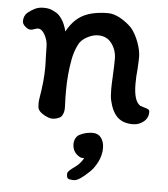

<svg xmlns="http://www.w3.org/2000/svg" viewBox="-50 -477 665 761"><g transform="rotate(5 282.5 -96.5)"><path d="M546 -57Q547 -33 528.5 -17.5Q510 -2 485 -2Q446 -2 424 -23Q402 -44 392 -87Q388 -104 388 -134Q388 -151 390 -189Q392 -229 392 -253Q392 -288 372.5 -314.5Q353 -341 318 -341Q297 -341 274 -328.5Q251 -316 242 -298Q227 -269 221 -235Q210 -175 210 -110Q210 -79 211 -62Q211 -58 211.5 -46.5Q212 -35 209.5 -25.5Q207 -16 201 -8Q196 -3 185.5 0.5Q175 4 166 4Q152 4 131 -8Q110 -20 107 -35L106 -52Q106 -61 108 -73Q120 -143 120 -195Q120 -218 119 -231L118 -278Q118 -302 106 -324.5Q94 -347 78 -347Q73 -347 64 -343.5Q55 -340 49 -340Q39 -340 27.5 -350Q16 -360 16 -371Q16 -392 30 -405Q45 -417 59.5 -424Q74 -431 93 -431Q109 -431 119 -428Q129 -425 146 -415Q155 -410 167 -393Q179 -376 187 -345Q213 -393 251.5 -412.5Q290 -432 350 -432Q373 -432 399.5 -417Q426 -402 445 -382Q463 -360 475 -327.5Q487 -295 487 -269Q487 -254 485 -220Q482 -193 482 -163Q482 -93 509 -77Q514 -75 525 -72Q536 -69 541 -66Q546 -63 546 -57ZM286 145Q258 129 258 96Q258 83 264.5 72Q271 61 282 57Q291 52 304.5 49Q318 46 330 46Q352 46 364 62Q376 78 376 103Q376 132 361.5 160Q347 188 328 204Q291 239 273 239Q253 239 248 235Q243 231 243 216Q243 208 259.5 195.5Q276 183 281 179Q295 167 305 149Q303 149 296.5 148.5Q290 148 286 145Z"/></g></svg>

Font: Itim
Style: Regular
Weight: 400
Designer: Suppakit Chalermlarp
Version: Version 1.002g